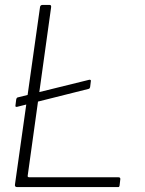

<svg xmlns="http://www.w3.org/2000/svg" viewBox="-20 -762 590 782"><path d="M347 -407Q346 -404 345 -402.5Q344 -401 341 -400L50 -327Q46 -326 44 -327.5Q42 -329 43 -333L46 -357Q47 -361 48 -362.5Q49 -364 51 -365L343 -437Q347 -438 349 -436Q351 -434 350 -431ZM143 -733Q144 -742 154 -742H182Q190 -742 188 -731L93 -48Q91 -40 99 -40H462Q471 -40 470 -32L467 -6Q466 -2 465 -1Q464 0 460 0H50Q39 0 41 -11L143 -733Z"/></svg>

Font: Libre Franklin Thin Thin
Style: Italic
Weight: 250
Italic angle: -8°
Version: Version 3.000